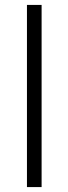

<svg xmlns="http://www.w3.org/2000/svg" viewBox="-20 -760 278 780"><path d="M89.5 0V-740H149V0Z"/></svg>

Font: Encode Sans SC Light
Style: Regular
Weight: 300
Version: Version 3.002